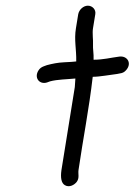

<svg xmlns="http://www.w3.org/2000/svg" viewBox="-20 -638 473 675"><path d="M289 -618C273 -618 258 -604 255 -588L247 -539C240 -497 249 -465 248 -422C241 -421 227 -420 205 -419C183 -418 164 -414 145 -409L134 -405C126 -402 120 -398 115 -390C99 -364 119 -340 145 -348L156 -352C182 -359 216 -359 245 -362L243 -332L196 -40C192 -12 196 6 208 13C223 22 241 13 250 1C260 -13 254 -26 256 -40C272 -150 293 -255 306 -368C331 -368 366 -375 392 -378L402 -380C410 -381 417 -384 423 -391C445 -415 428 -443 399 -439C368 -435 343 -428 309 -428C310 -451 306 -464 307 -484C308 -495 304 -522 307 -539L315 -588C318 -604 305 -618 289 -618Z"/></svg>

Font: Squarish
Style: It
Weight: 400
Foundry: Cannot Into Space Fonts
Version: Version 0.272